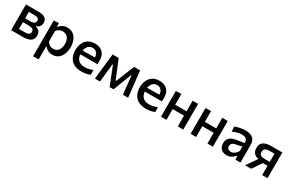

<svg xmlns="http://www.w3.org/2000/svg" viewBox="138 -1764 4819 3212"><g transform="rotate(30 2547.0 -157.5)"><path d="M71 0V-497H314Q407 -497 444.5 -464.8Q482 -432.5 482 -380Q482 -333 458 -304.5Q434 -276 399.5 -266.5V-258.5Q422.5 -253 444.5 -240.2Q466.5 -227.5 480.8 -203Q495 -178.5 495 -138Q495 -97.5 477 -66.5Q459 -35.5 414.2 -17.8Q369.5 0 288 0ZM289 -413.5H175V-289.5H276Q330 -289.5 351.5 -307.5Q373 -325.5 373 -355Q373 -386.5 351.2 -400Q329.5 -413.5 289 -413.5ZM175 -83.5H276.5Q339 -83.5 363 -100Q387 -116.5 387 -149.5Q387 -184 361.2 -199.5Q335.5 -215 284.5 -215H175Z M607.5 195.5V-497L703.5 -503L706.5 -437H716.5Q738.5 -468.5 777.5 -489Q816.5 -509.5 867.5 -509.5Q935 -509.5 981.8 -475.5Q1028.5 -441.5 1052.8 -382.5Q1077 -323.5 1077 -250Q1077 -180.5 1054.2 -120.8Q1031.5 -61 985.5 -24.5Q939.5 12 869.5 12Q821 12 785 -7Q749 -26 722.5 -59.5H714.5V192ZM833 -81.5Q879.5 -81.5 909.5 -105.2Q939.5 -129 953.5 -167.2Q967.5 -205.5 967.5 -249Q967.5 -294.5 952.8 -332.2Q938 -370 908 -392.5Q878 -415 831.5 -415Q797 -415 765.8 -400Q734.5 -385 714.5 -355V-153Q734 -120 763 -100.8Q792 -81.5 833 -81.5Z M1433 11.5Q1341.5 11.5 1282.5 -22.2Q1223.5 -56 1195.2 -115.2Q1167 -174.5 1167 -251Q1167 -326.5 1194.5 -384.8Q1222 -443 1274.2 -476Q1326.5 -509 1401 -509Q1498 -509 1553.2 -454.5Q1608.5 -400 1608.5 -293.5Q1608.5 -255.5 1604.5 -229H1275.5Q1280.5 -159 1322 -119Q1363.5 -79 1444.5 -79Q1478 -79 1519.2 -87.5Q1560.5 -96 1595.5 -115L1599.5 -22Q1571 -7 1528.2 2.2Q1485.5 11.5 1433 11.5ZM1402 -427.5Q1352.5 -427.5 1319.5 -393Q1286.5 -358.5 1277.5 -302.5L1513 -306Q1511 -363.5 1480.2 -395.5Q1449.5 -427.5 1402 -427.5Z M1690 0Q1696 -54 1701.8 -106.8Q1707.5 -159.5 1713 -211.5L1720.5 -279.5Q1726.5 -333.5 1732.5 -388.5Q1738.5 -443 1744.5 -497H1861.5Q1880 -452.5 1898.8 -407.2Q1917.5 -362 1935.5 -317.5L2007.5 -143.5H2016.5L2087.5 -317.5Q2106 -363 2124.2 -407.8Q2142.5 -452.5 2161 -497H2276Q2282 -444 2288.5 -388.5Q2294.5 -332.5 2300.5 -279L2308 -210Q2313.5 -159.5 2319.5 -107Q2325.5 -54 2331.5 0H2231Q2225 -53.5 2219.2 -107.8Q2213.5 -162 2208 -215L2193.5 -352H2185L2129 -206.5Q2109.5 -155 2089.8 -103.5Q2070 -52 2050 0H1974Q1953.5 -52 1933.5 -103Q1913 -154 1893 -204.5L1834.5 -352H1825.5L1811 -217Q1805.5 -162.5 1799.5 -108.2Q1793.5 -54 1787.5 0Z M2678.5 11.5Q2587 11.5 2528 -22.2Q2469 -56 2440.8 -115.2Q2412.5 -174.5 2412.5 -251Q2412.5 -326.5 2440 -384.8Q2467.5 -443 2519.8 -476Q2572 -509 2646.5 -509Q2743.5 -509 2798.8 -454.5Q2854 -400 2854 -293.5Q2854 -255.5 2850 -229H2521Q2526 -159 2567.5 -119Q2609 -79 2690 -79Q2723.5 -79 2764.8 -87.5Q2806 -96 2841 -115L2845 -22Q2816.5 -7 2773.8 2.2Q2731 11.5 2678.5 11.5ZM2647.5 -427.5Q2598 -427.5 2565 -393Q2532 -358.5 2523 -302.5L2758.5 -306Q2756.5 -363.5 2725.8 -395.5Q2695 -427.5 2647.5 -427.5Z M2966 0V-497L3071.5 -501V-292.5H3291V-497H3396.5V0H3291V-208H3071.5V0Z M3538.5 0V-497L3644 -501V-292.5H3863.5V-497H3969V0H3863.5V-208H3644V0Z M4235 10.5Q4171 10.5 4129 -27.8Q4087 -66 4087 -136.5Q4087 -191.5 4111.2 -224Q4135.5 -256.5 4173 -272.8Q4210.5 -289 4250 -295L4397.5 -318Q4399.5 -359.5 4385 -381.5Q4370.5 -403.5 4345 -411.5Q4319.5 -419.5 4287 -419.5Q4252.5 -419.5 4209 -408.8Q4165.5 -398 4114.5 -375L4108.5 -470Q4145.5 -484.5 4200 -496.8Q4254.5 -509 4313 -509Q4401.5 -509 4451.2 -468.5Q4501 -428 4501 -336.5V0H4404.5L4398.5 -66H4389Q4367.5 -38.5 4328.8 -14Q4290 10.5 4235 10.5ZM4270 -74.5Q4306 -74.5 4339.8 -98.2Q4373.5 -122 4395 -164.5V-252.5Q4388 -248 4376 -244Q4364 -240 4340.5 -235Q4317 -230 4274.5 -222.5Q4237.5 -216 4216.5 -195.8Q4195.5 -175.5 4195.5 -141Q4195.5 -104.5 4217.8 -89.5Q4240 -74.5 4270 -74.5Z M4589.5 0Q4615 -36 4640.8 -72.8Q4666.5 -109.5 4691 -144.5L4732 -203.5Q4665.5 -215 4637.2 -253.2Q4609 -291.5 4609 -346.5Q4609 -427.5 4660.8 -462.2Q4712.5 -497 4810 -497H5023.5V0H4920V-180.5H4830.5L4799 -134.5Q4776.5 -100.5 4753.5 -66.8Q4730.5 -33 4708 0ZM4826 -255.5H4920V-413.5H4819.5Q4795 -413.5 4771.5 -407.2Q4748 -401 4732.5 -383.5Q4717 -366 4717 -332Q4717 -295 4735.5 -278.8Q4754 -262.5 4779.5 -259Q4805 -255.5 4826 -255.5Z"/></g></svg>

Font: Heraclito Medium
Style: Regular
Weight: 500
Designer: Kostas Bartsokas (font) & Cristiano Sobral (main changes)
Foundry: Kostas Bartsokas (font) & Cristiano Sobral (main changes)
Version: Version 1.00;July 8, 2020;FontCreator 13.0.0.2655 64-bit